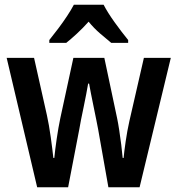

<svg xmlns="http://www.w3.org/2000/svg" viewBox="-20 -786 745 806"><path d="M392 -243Q389 -259 384 -284Q379 -309 373 -338Q367 -367 362 -392.5Q357 -418 354 -435H350Q347 -417 342 -391Q337 -365 331 -336Q325 -307 320 -282.5Q315 -258 313 -244L266 0H136L8 -543H123L177 -302Q186 -261 193 -210.5Q200 -160 204 -123H208Q211 -155 218 -203Q225 -251 233 -289L288 -543H418L472 -288Q476 -269 480.5 -239.5Q485 -210 489 -178.5Q493 -147 495 -123H499Q501 -147 507.5 -192Q514 -237 523 -277L584 -543H697L566 0H435ZM415 -766Q432 -733 461.5 -692Q491 -651 518 -618V-606H447Q426 -623 400 -645.5Q374 -668 352 -695Q328 -668 302.5 -644.5Q277 -621 258 -606H187V-618Q204 -639 224 -665.5Q244 -692 261.5 -718.5Q279 -745 290 -766Z"/></svg>

Font: Noto Sans Sinhala Condensed SemiBold
Style: Regular
Weight: 600
Width: 3
Designer: Jelle Bosma - Monotype Design Team
Foundry: Monotype Imaging Inc.
Version: Version 2.006; ttfautohint (v1.8.4.7-5d5b)